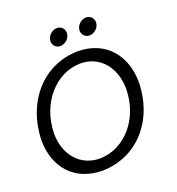

<svg xmlns="http://www.w3.org/2000/svg" viewBox="-155 -1004 1052 1139"><g transform="rotate(-20 371.0 -434.0)"><path d="M378 -831C378 -857 358 -878 331 -878C300 -877 270 -851 269 -817C269 -791 289 -770 316 -770C347 -771 377 -797 378 -831ZM562 -831C562 -857 542 -878 515 -878C484 -877 454 -851 453 -817C453 -791 473 -770 500 -770C531 -771 561 -797 562 -831ZM309 -63C184 -63 102 -161 102 -296C105 -487 236 -631 389 -633C514 -633 595 -533 595 -397C592 -206 462 -65 309 -63ZM18 -283C18 -114 121 10 299 10C517 6 674 -167 679 -409C679 -578 577 -706 399 -706C181 -702 24 -524 18 -283Z"/></g></svg>

Font: Cantarell
Style: Oblique
Weight: 400
Italic angle: -8°
Designer: Dave Crossland
Version: Version 0.024